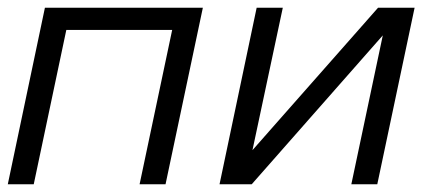

<svg xmlns="http://www.w3.org/2000/svg" viewBox="-44 -475 1156 495"><path d="M382.8 0H315.9L399.9 -397.9H127L43 0H-23.9L71.8 -455.1H479Z M617.7 -455.1H685.1L606.9 -87.9L930.7 -455.1H1024.9L928.7 0H861.8L942.9 -383.8L605 0H522Z"/></svg>

Font: Anonymous Pro
Style: Italic
Weight: 400
Italic angle: -12°
Monospace: yes
Designer: Mark Simonson
Version: Version 1.003